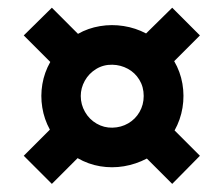

<svg xmlns="http://www.w3.org/2000/svg" viewBox="-20 -592 565 485"><path d="M40 -198.5 106 -264.5Q91.5 -291 86.8 -320.5Q82 -350 87 -379.5Q92 -409 107 -435.5L40 -502.5L111 -572.5L177 -506.5Q202.5 -521 232.5 -526Q262.5 -531 292.5 -526.2Q322.5 -521.5 349 -507.5L415 -572.5L485 -502.5L420 -437.5Q435.5 -411 440.8 -380.5Q446 -350 441 -319.8Q436 -289.5 421 -262.5L485 -198.5L415 -127.5L351 -191.5Q323 -177 293 -172Q263 -167 233 -172Q203 -177 176 -192.5L111 -127.5ZM264 -269.5Q286 -270 304 -280.5Q322 -291 332.5 -309.2Q343 -327.5 343 -349.5Q343 -372.5 332 -390.5Q321 -408.5 303 -418.2Q285 -428 264 -428.5Q241.5 -429 223 -417.8Q204.5 -406.5 194.2 -388Q184 -369.5 184 -349.5Q184 -328 194.8 -309.2Q205.5 -290.5 224 -279.8Q242.5 -269 264 -269.5Z"/></svg>

Font: Urbanist
Style: Regular
Weight: 400
Designer: Corey Hu
Foundry: Corey Hu
Version: Version 1.2; befe77262ef67d88f1d94aa3d2e49ef1327b4483